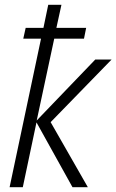

<svg xmlns="http://www.w3.org/2000/svg" viewBox="-20 -780 485 800"><path d="M20 0 151 -619H77L87 -664H161L181 -760H236L215 -664H339L330 -619H206L133 -278L377 -532H445L191 -271L346 0H282L132 -270L75 0Z"/></svg>

Font: Noto Sans SemiCondensed Light
Style: Italic
Weight: 300
Width: 4
Italic angle: -12°
Designer: Monotype Design Team
Foundry: Monotype Imaging Inc.
Version: Version 2.013; ttfautohint (v1.8.4.7-5d5b)